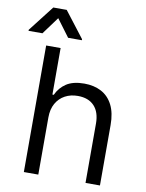

<svg xmlns="http://www.w3.org/2000/svg" viewBox="-137 -1016 828 1087"><g transform="rotate(10 277.5 -473.0)"><path d="M160.2 -328.1V0H77.1V-727.5H160.2V-460H168Q187 -502.4 225.3 -527.6Q263.7 -552.7 328.1 -552.7Q383.8 -552.7 425.8 -530.5Q467.8 -508.3 491.2 -462.6Q514.6 -417 514.6 -346.7V0H431.6V-340.8Q431.6 -406.7 398.4 -442.1Q365.2 -477.5 303.7 -477.5Q262.7 -477.5 230.2 -460Q197.8 -442.4 179 -409.2Q160.2 -376 160.2 -328.1ZM191.9 -792 117.7 -891.6 44.4 -792H-35.6V-797.9L79.6 -946.3H156.7L271 -797.9V-792Z"/></g></svg>

Font: Inter
Style: Regular
Weight: 400
Designer: Rasmus Andersson
Foundry: rsms
Version: Version 4.000;git-8c9346024